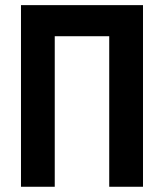

<svg xmlns="http://www.w3.org/2000/svg" viewBox="-20 -713 626 733"><path d="M397 0V-693.4H525.9V0ZM60.1 0V-693.4H189V0ZM80.6 -574.7V-693.4H499.5V-574.7Z"/></svg>

Font: Cascadia Code PL
Style: Regular
Weight: 400
Monospace: yes
Designer: Aaron Bell
Foundry: Saja Typeworks
Version: Version 2102.003